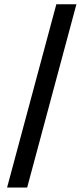

<svg xmlns="http://www.w3.org/2000/svg" viewBox="-20 -760 387 887"><path d="M105.5 106.4H12.7L240.2 -740.2H333Z"/></svg>

Font: Pretendard JP Medium
Style: Regular
Weight: 500
Designer: Base glyphs from Inter by Rasmus Andersson; Hangeul glyphs from Noto Sans CJK(Source Han Sans) by Jang Soo-young and Kan
Foundry: Kil Hyung-jin
Version: Version 1.309